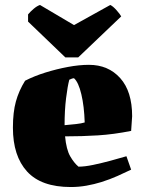

<svg xmlns="http://www.w3.org/2000/svg" viewBox="-20 -742 573 773"><path d="M265 11Q146 11 89 -51.5Q32 -114 32 -228Q32 -290 44 -333.5Q56 -377 81 -417Q118 -436 163 -450Q208 -464 253.5 -472.5Q299 -481 338 -481Q416 -481 464 -427.5Q512 -374 512 -274L508 -215Q438 -201 374.5 -197Q311 -193 242 -193Q247 -140 262.5 -113Q278 -86 296 -71Q321 -71 354.5 -78Q388 -85 423.5 -94.5Q459 -104 489 -113L508 -59Q483 -47 453 -33.5Q423 -20 388 -9Q359 0 328 5.5Q297 11 265 11ZM240 -238Q264 -240 286 -242.5Q308 -245 321 -249Q319 -314 307.5 -362.5Q296 -411 278 -427Q271 -427 259 -421Q252 -395 246 -346.5Q240 -298 240 -238ZM243 -511 93 -655V-684Q102 -695 115.5 -706.5Q129 -718 141 -722L278 -641L424 -722Q435 -717 449.5 -700.5Q464 -684 468 -676L295 -511Z"/></svg>

Font: Labrada Black
Style: Regular
Weight: 900
Designer: Mercedes Jáuregui
Foundry: Omnibus-Type Team
Version: Version 1.000; ttfautohint (v1.8.4.7-5d5b)